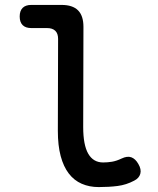

<svg xmlns="http://www.w3.org/2000/svg" viewBox="-20 -750 640 780"><path d="M318 -234Q318 -161 338.5 -125.5Q359 -90 399 -90Q417 -90 435 -93Q453 -96 474 -106Q497 -117 513.5 -111Q530 -105 542 -84Q555 -62 550 -44Q545 -26 525 -16Q493 1 458 5.5Q423 10 381 10Q343 10 312 -3.5Q281 -17 259.5 -45Q238 -73 226.5 -116Q215 -159 215 -218L216 -592Q216 -614 204.5 -625Q193 -636 171 -636H107Q84 -636 72 -648Q60 -660 60 -683Q60 -706 72 -718Q84 -730 107 -730H230Q275 -730 297 -708Q319 -686 319 -641Z"/></svg>

Font: Maple Mono Medium
Style: Regular
Weight: 500
Monospace: yes
Designer: subframe7536
Version: Version 7.000